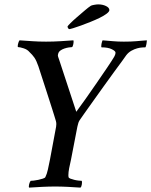

<svg xmlns="http://www.w3.org/2000/svg" viewBox="-20 -852 690 876"><path d="M236 -274Q237 -279 237 -286Q237 -293 235 -300Q233 -307 228.5 -321.5Q224 -336 218 -355Q212 -374 205 -395.5Q198 -417 191 -439Q174 -490 155 -550Q146 -576 137 -589Q128 -602 114 -615Q105 -626 88 -631.5Q71 -637 63 -637Q59 -638 62 -650.5Q65 -663 69 -668Q101 -666 128.5 -664Q156 -662 190 -662Q224 -662 255 -664Q286 -666 315 -668Q317 -663 314.5 -650.5Q312 -638 308 -637Q303 -637 293.5 -635.5Q284 -634 273.5 -630.5Q263 -627 255 -621Q247 -615 245 -605Q243 -600 245 -593.5Q247 -587 250 -579L328 -342Q346 -366 371 -401.5Q396 -437 421.5 -474Q447 -511 469 -543.5Q491 -576 501 -593Q503 -596 505 -601.5Q507 -607 507 -612Q507 -619 490 -627.5Q473 -636 443 -636Q442 -637 442 -641.5Q442 -646 443 -651.5Q444 -657 445.5 -661.5Q447 -666 448 -668Q476 -666 496.5 -664Q517 -662 545 -662Q562 -662 575.5 -662.5Q589 -663 600.5 -664Q612 -665 624 -666Q636 -667 650 -668Q650 -667 649.5 -661.5Q649 -656 648 -650.5Q647 -645 645.5 -640.5Q644 -636 643 -636Q640 -636 629.5 -635.5Q619 -635 606 -631.5Q593 -628 579.5 -620.5Q566 -613 556 -600Q553 -595 537.5 -574Q522 -553 500 -523Q478 -493 453 -458Q428 -423 405.5 -391.5Q383 -360 366 -336Q349 -312 343 -303Q338 -295 336.5 -287.5Q335 -280 333 -274L304 -124Q299 -103 295.5 -84.5Q292 -66 292 -53Q292 -46 293 -44Q293 -40 301 -37Q309 -34 319 -31.5Q329 -29 339 -28Q349 -27 353 -27Q355 -23 353.5 -11.5Q352 0 347 4Q319 2 289 0.5Q259 -1 232 -1Q204 -1 173 0.5Q142 2 113 4Q110 0 113 -11.5Q116 -23 120 -27Q124 -27 134 -28Q144 -29 155 -31.5Q166 -34 175.5 -37Q185 -40 187 -44Q194 -58 198.5 -78.5Q203 -99 208 -124ZM295 -719Q293 -720 290.5 -724Q288 -728 288 -731Q289 -734 301.5 -746.5Q314 -759 331.5 -774Q349 -789 366.5 -804Q384 -819 395 -826Q399 -828 410 -830Q421 -832 428 -832Q448 -832 463.5 -824.5Q479 -817 479 -806Q479 -799 466.5 -789.5Q454 -780 434.5 -770.5Q415 -761 392.5 -752Q370 -743 349.5 -735.5Q329 -728 314 -723.5Q299 -719 295 -719Z"/></svg>

Font: Vermiglione Medium
Style: Italic
Weight: 500
Italic angle: -11°
Version: Version 1.000